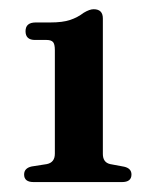

<svg xmlns="http://www.w3.org/2000/svg" viewBox="-20 -736 326 406"><path d="M54 -651.5Q34 -651.5 34 -670Q34 -688.5 55.5 -688.5H86Q112.5 -688.5 128.2 -693.8Q144 -699 157 -709Q169.5 -716.5 178 -716.5Q197.5 -716.5 197.5 -697V-410.5Q197.5 -392.5 213 -389L242.5 -383.5Q258 -380 258 -367Q258 -351 238 -351H51Q31 -351 31 -367Q31 -380.5 47 -384L79 -389Q96 -392.5 96 -411V-630Q96 -643 92 -647.2Q88 -651.5 78.5 -651.5Z"/></svg>

Font: Fraunces 72pt Soft SemiBold
Style: Regular
Weight: 600
Version: Version 1.000;[b76b70a41]